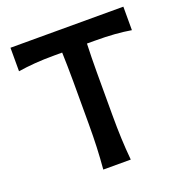

<svg xmlns="http://www.w3.org/2000/svg" viewBox="-137 -892 968 1013"><g transform="rotate(-20 347.5 -385.5)"><path d="M271.5 0Q276.9 -63.5 279.3 -122.3Q281.7 -181.2 281.7 -253.4V-493.2Q281.7 -537.6 280.8 -576.4Q279.8 -615.2 278.8 -654.3H236.8Q173.3 -654.3 124.3 -650.4Q75.2 -646.5 31.2 -639.6V-771.5H665V-639.6Q621.6 -647 572.5 -650.6Q523.4 -654.3 459.5 -654.3H418Q416.5 -615.2 415.8 -576.4Q415 -537.6 415 -493.2V-253.4Q415 -181.2 417.5 -122.3Q419.9 -63.5 425.8 0Z"/></g></svg>

Font: Pinar-DS3-FD SemiBold
Style: Regular
Weight: 600
Designer: Amin Abedi
Version: Version 3.000